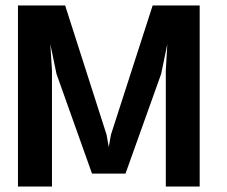

<svg xmlns="http://www.w3.org/2000/svg" viewBox="-20 -680 828 700"><path d="M708 -660V0H584.5V-423.5L590 -519L567.5 -410.5L437.5 -47H315.5L186 -410.5L163.5 -519L169.5 -423.5V0H45.5V-660H217.5L368.5 -189L376.5 -144L384.5 -189L536.5 -660Z"/></svg>

Font: League Spartan SemiBold
Style: Regular
Weight: 600
Foundry: The League of Moveable Type
Version: Version 2.002